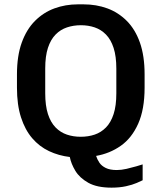

<svg xmlns="http://www.w3.org/2000/svg" viewBox="-20 -715 742 883"><path d="M493 148Q426 148 386 125.5Q346 103 326.5 70.5Q307 38 301 7Q250 1 205.5 -20Q161 -41 128 -79.5Q95 -118 76.5 -175.5Q58 -233 58 -312V-373Q58 -458 80 -519Q102 -580 141 -619Q180 -658 230.5 -676.5Q281 -695 338 -695H364Q423 -695 473.5 -676.5Q524 -658 563 -619Q602 -580 623.5 -519Q645 -458 645 -373V-312Q645 -212 615.5 -146Q586 -80 535.5 -44.5Q485 -9 422 2Q427 18 437 33Q447 48 466.5 57.5Q486 67 517 67Q538 67 562 61.5Q586 56 606.5 50Q627 44 636 41V114Q628 118 608.5 126.5Q589 135 559.5 141.5Q530 148 493 148ZM351 -86Q386 -86 415.5 -96Q445 -106 467.5 -129Q490 -152 502.5 -190.5Q515 -229 515 -286V-399Q515 -456 502.5 -494.5Q490 -533 467.5 -556Q445 -579 415.5 -589Q386 -599 352 -599Q318 -599 288 -589Q258 -579 235.5 -556Q213 -533 200.5 -495Q188 -457 188 -400V-286Q188 -229 200.5 -190.5Q213 -152 235.5 -129Q258 -106 287.5 -96Q317 -86 351 -86Z"/></svg>

Font: Chivo Medium Medium
Style: Regular
Weight: 500
Version: Version 2.002